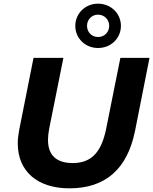

<svg xmlns="http://www.w3.org/2000/svg" viewBox="-20 -1016 836 1048"><path d="M515 -754C586 -754 640 -807 640 -875C640 -942 586 -996 515 -996C445 -996 391 -942 391 -875C391 -807 445 -754 515 -754ZM515 -814C481 -814 455 -840 455 -875C455 -910 482 -936 515 -936C549 -936 576 -910 576 -875C576 -840 550 -814 515 -814ZM359 12C556 12 675 -94 717 -301L796 -700H637L559 -311C532 -180 475 -126 377 -126C290 -126 242 -167 242 -252C242 -270 244 -289 248 -311L326 -700H163L85 -308C80 -282 77 -257 77 -233C77 -82 183 12 359 12Z"/></svg>

Font: AWKNG-Font
Style: Bold Italic
Weight: 700
Italic angle: -11.3°
Designer: Awakening Church
Foundry: Awakening Church
Version: Version 1.700;PS 001.700;hotconv 1.0.88;makeotf.lib2.5.64775